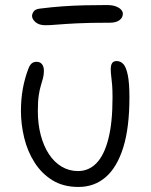

<svg xmlns="http://www.w3.org/2000/svg" viewBox="-20 -731 599 761"><path d="M291 10Q231 10 188 -16.5Q145 -43 117 -87Q89 -131 76 -184.5Q63 -238 63 -291Q63 -338 70.5 -379.5Q78 -421 93 -460Q98 -473 105.5 -479.5Q113 -486 125 -486Q139 -486 146.5 -476.5Q154 -467 154 -451Q154 -435 150.5 -421.5Q147 -408 142 -392Q137 -376 133.5 -352.5Q130 -329 130 -291Q130 -239 141.5 -195.5Q153 -152 174 -120Q195 -88 224.5 -70.5Q254 -53 289 -53Q332 -53 362.5 -84.5Q393 -116 409.5 -180.5Q426 -245 426 -344Q426 -374 424.5 -393.5Q423 -413 421 -427.5Q419 -442 419 -458Q419 -473 424.5 -481Q430 -489 442 -489Q458 -489 469 -477Q480 -465 486.5 -433.5Q493 -402 493 -345Q493 -225 468.5 -146.5Q444 -68 399 -29Q354 10 291 10ZM160 -631Q135 -631 121 -643Q107 -655 107 -668Q107 -676 113.5 -685.5Q120 -695 139 -697Q186 -703 229.5 -706Q273 -709 316 -710Q359 -711 403 -711Q427 -711 441 -705Q455 -699 461 -691.5Q467 -684 467 -677Q467 -661 453.5 -651Q440 -641 416 -641Q335 -641 285.5 -638.5Q236 -636 207 -633.5Q178 -631 160 -631Z"/></svg>

Font: Shantell Sans Light
Style: Regular
Weight: 300
Designer: Stephen Nixon, Anya Danilova, Shantell Martin
Foundry: Arrow Type
Version: Version 1.011;[c5ecc13dd]